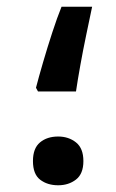

<svg xmlns="http://www.w3.org/2000/svg" viewBox="-20 -551 346 571"><path d="M87 -290Q95 -321 108 -365.5Q121 -410 135.5 -454.5Q150 -499 163 -531H254Q246 -493 236.5 -447.5Q227 -402 219 -357.5Q211 -313 206 -279H93ZM78 -72Q78 -110 99 -127.5Q120 -145 153 -145Q184 -145 206 -127.5Q228 -110 228 -72Q228 -34 206 -17Q184 0 153 0Q121 0 99.5 -16.5Q78 -33 78 -72Z"/></svg>

Font: Noto Sans Syriac
Style: Bold
Weight: 700
Designer: Patrick Giasson and the Monotype Design Team
Foundry: Monotype Imaging Inc.
Version: Version 3.000; ttfautohint (v1.8.4.7-5d5b)